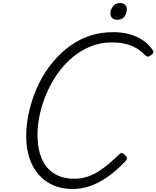

<svg xmlns="http://www.w3.org/2000/svg" viewBox="-20 -1251 1051 1290"><path d="M469 19Q397 19 339.5 -5.5Q282 -30 241 -76.5Q200 -123 178 -188.5Q156 -254 156 -337Q156 -412 173.5 -493Q191 -574 224.5 -652.5Q258 -731 308 -799.5Q358 -868 423 -921.5Q488 -975 567.5 -1005Q647 -1035 741 -1035Q801 -1035 851 -1021Q901 -1007 940.5 -980Q980 -953 1006 -915Q1014 -904 1010 -896Q1006 -888 993 -879Q982 -871 973.5 -871Q965 -871 952 -883Q926 -910 894 -928.5Q862 -947 821.5 -956.5Q781 -966 730 -966Q656 -966 590 -939.5Q524 -913 468.5 -867Q413 -821 369.5 -760Q326 -699 295.5 -629.5Q265 -560 248.5 -487.5Q232 -415 232 -346Q232 -275 248 -220Q264 -165 295.5 -127Q327 -89 373.5 -69.5Q420 -50 480 -50Q522 -50 560 -61.5Q598 -73 634.5 -95Q671 -117 707 -147Q743 -177 781 -214Q792 -225 801.5 -222.5Q811 -220 820 -209Q832 -197 832.5 -188Q833 -179 823 -168Q760 -102 700 -60.5Q640 -19 582 0Q524 19 469 19ZM767 -1118Q748 -1118 735 -1129Q722 -1140 722 -1163Q722 -1187 739.5 -1209Q757 -1231 788 -1231Q806 -1231 819 -1220Q832 -1209 832 -1187Q832 -1161 816 -1139.5Q800 -1118 767 -1118Z"/></svg>

Font: Playwrite CO Light
Style: Regular
Weight: 300
Version: Version 1.002